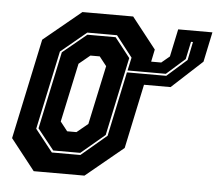

<svg xmlns="http://www.w3.org/2000/svg" viewBox="-44 -589 729 637"><g transform="rotate(5 320.5 -270.0)"><path d="M527 -510.5H641L620 -411L518.5 -317.5H430L384.5 -103L259.5 0H90.5L9.5 -103L80.5 -437L205.5 -540H374.5L455.5 -437L447 -396H480.5L507.5 -418.5ZM145 -67H240L324.5 -138.5L370 -353.5L371 -357.5L381 -403.5L326.5 -473.5H227.5L142.5 -403L86.5 -141ZM573 -473 560.5 -414.5 499 -360H371.5L371 -357.5L370 -353.5H501L567 -412L579.5 -473ZM149 -74 94 -143 149 -401 228.5 -466.5H322.5L373.5 -401.5L318 -140.5L239 -74ZM189.5 -141.5H220.5L257.5 -172L299.5 -368L275.5 -398.5H244.5L207.5 -368L165.5 -172Z"/></g></svg>

Font: Tourney Condensed ExtraBold
Style: Italic
Weight: 800
Width: 3
Italic angle: -12°
Designer: Tyler Finck
Foundry: Etcetera Type Co
Version: Version 1.010; ttfautohint (v1.8.3)